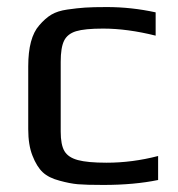

<svg xmlns="http://www.w3.org/2000/svg" viewBox="-20 -514 504 544"><path d="M60 0ZM149 -2Q118 -10 101 -26Q84 -42 72 -73Q60 -103 60 -148V-326Q60 -407 91 -442Q108 -462 125.5 -472.5Q143 -483 171 -487Q199 -491 221 -492.5Q243 -494 283 -494Q352 -494 421 -479V-413Q341 -433 272 -433Q220 -433 195.5 -425.5Q171 -418 161.5 -398.5Q152 -379 152 -339V-141Q152 -104 162.5 -86Q173 -68 200.5 -60.5Q228 -53 282 -53Q355 -53 428 -72V-4Q360 10 273 10Q223 10 200.5 8Q178 6 149 -2Z"/></svg>

Font: Play
Style: Regular
Weight: 400
Designer: Jonas Hecksher (Cyrillic expansion: Cyreal)
Foundry: Jonas Hecksher, Playtype, e-types AS
Version: Version 2.101; ttfautohint (v1.5.65-e2d9)